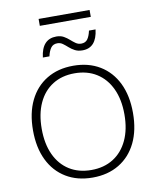

<svg xmlns="http://www.w3.org/2000/svg" viewBox="-104 -1061 939 1150"><g transform="rotate(-10 366.0 -486.0)"><path d="M366 -670Q459 -670 527.5 -628.5Q596 -587 633 -511Q670 -435 670 -330Q670 -225 633 -149Q596 -73 527.5 -31.5Q459 10 366 10Q273 10 204.5 -31.5Q136 -73 99 -149Q62 -225 62 -330Q62 -435 99 -511Q136 -587 204.5 -628.5Q273 -670 366 -670ZM366 -624Q289 -624 232.5 -588.5Q176 -553 145.5 -487Q115 -421 115 -330Q115 -239 145.5 -173Q176 -107 232.5 -71.5Q289 -36 366 -36Q443 -36 499.5 -71.5Q556 -107 587 -173Q618 -239 618 -330Q618 -421 587 -487Q556 -553 499.5 -588.5Q443 -624 366 -624ZM536 -861Q523 -751 438 -751Q411 -751 392 -761Q373 -771 358 -784.5Q343 -798 328.5 -808.5Q314 -819 296 -819Q270 -819 256.5 -800.5Q243 -782 236 -750H196Q209 -860 297 -860Q323 -860 341.5 -849.5Q360 -839 375 -825.5Q390 -812 404.5 -802Q419 -792 437 -792Q463 -792 476 -810Q489 -828 496 -861ZM521 -982V-940H211V-982Z"/></g></svg>

Font: Work Sans Light
Style: Regular
Weight: 300
Designer: Wei Huang
Foundry: Wei Huang
Version: Version 2.012; ttfautohint (v1.8.3)